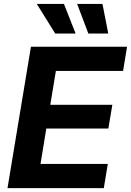

<svg xmlns="http://www.w3.org/2000/svg" viewBox="-20 -968 674 988"><path d="M18.6 0 139.2 -727.5H633.8L613.3 -603H267.6L238.8 -428.7H558.1L537.6 -306.6H218.3L188.5 -124.5H534.7L514.2 0ZM434.6 -795.4 377 -947.8H507.3L537.1 -795.4ZM264.2 -795.4 169.4 -947.8H309.1L369.1 -795.4Z"/></svg>

Font: Inter 18pt
Style: Bold Italic
Weight: 700
Italic angle: -9.3988°
Designer: Rasmus Andersson
Foundry: rsms
Version: Version 4.001;git-66647c0bb